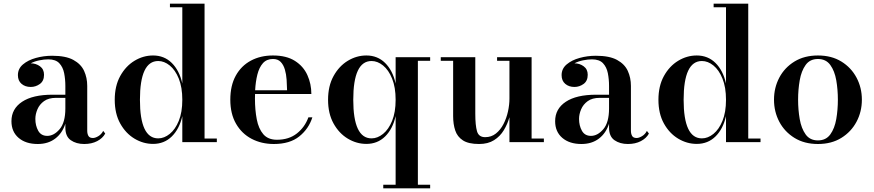

<svg xmlns="http://www.w3.org/2000/svg" viewBox="-20 -770 4732 1040"><path d="M184.5 10Q119.5 10 80.8 -23.2Q42 -56.5 42 -113.5Q42 -180.5 99.8 -218.8Q157.5 -257 264 -257H334V-304.5Q334 -340.5 327.5 -373.5Q321 -406.5 301.2 -427.5Q281.5 -448.5 241.5 -448.5Q219 -448.5 193.2 -443.2Q167.5 -438 146.5 -427Q174.5 -427 196.5 -411Q218.5 -395 218.5 -365Q218.5 -331.5 196 -315.2Q173.5 -299 146.5 -299Q116.5 -299 96.8 -315.8Q77 -332.5 77 -363Q77 -398 104.5 -421.2Q132 -444.5 174.5 -456.2Q217 -468 262.5 -468Q336 -468 377.2 -445.5Q418.5 -423 435.5 -386Q452.5 -349 452.5 -304.5V-62Q452.5 -45.5 458.8 -34Q465 -22.5 483.5 -22.5Q496 -22.5 512.8 -32.5Q529.5 -42.5 539 -61L550 -46.5Q536 -21 506.2 -5.5Q476.5 10 436 10Q393 10 363.5 -10.5Q334 -31 334 -78.5V-100Q317.5 -48.5 279 -19.2Q240.5 10 184.5 10ZM236 -34Q272 -34 303 -70.2Q334 -106.5 334 -182.5V-240H283.5Q243 -240 218.5 -222.2Q194 -204.5 182.8 -178Q171.5 -151.5 171.5 -126Q171.5 -89.5 187 -61.8Q202.5 -34 236 -34Z M809 9.5Q756 9.5 708.5 -19Q661 -47.5 631.2 -101Q601.5 -154.5 601.5 -229.5Q601.5 -304.5 631.2 -358.2Q661 -412 708.5 -440.8Q756 -469.5 809 -469.5Q869.5 -469.5 910.5 -429Q951.5 -388.5 967.5 -318V-730.5H900.5V-750H1088V-19.5H1154.5V0H967.5V-141Q951.5 -71 910.5 -30.8Q869.5 9.5 809 9.5ZM837 -20.5Q869.5 -20.5 899.5 -44.8Q929.5 -69 948.5 -115.5Q967.5 -162 967.5 -229.5Q967.5 -297 948.5 -344Q929.5 -391 899.5 -415.2Q869.5 -439.5 837 -439.5Q738 -439.5 738 -229.5Q738 -20.5 837 -20.5Z M1463.5 10Q1396.5 10 1343 -18Q1289.5 -46 1258.5 -99.8Q1227.5 -153.5 1227.5 -230Q1227.5 -306.5 1257 -360Q1286.5 -413.5 1338.8 -441.5Q1391 -469.5 1458.5 -469.5Q1531.5 -469.5 1577.5 -440.2Q1623.5 -411 1645 -363.2Q1666.5 -315.5 1666.5 -261H1361.5Q1361 -249 1361 -236Q1361 -174.5 1370.8 -123.8Q1380.5 -73 1406.2 -43Q1432 -13 1480 -13Q1545 -13 1588.2 -47.2Q1631.5 -81.5 1650.5 -134.5H1672Q1652.5 -72.5 1601.2 -31.2Q1550 10 1463.5 10ZM1458.5 -450.5Q1424.5 -450.5 1404.2 -427.8Q1384 -405 1374.2 -366.5Q1364.5 -328 1362 -281H1535Q1534.5 -308.5 1532.5 -338.2Q1530.5 -368 1523 -393.5Q1515.5 -419 1500.2 -434.8Q1485 -450.5 1458.5 -450.5Z M2056 250V230.5H2123V-141Q2107 -71 2066 -30.8Q2025 9.5 1964.5 9.5Q1911.5 9.5 1864 -19Q1816.5 -47.5 1786.8 -101Q1757 -154.5 1757 -229.5Q1757 -304.5 1786.8 -358.2Q1816.5 -412 1864 -440.8Q1911.5 -469.5 1964.5 -469.5Q2025 -469.5 2066 -429Q2107 -388.5 2123 -318V-460H2310V-440.5H2243.5V230.5H2310V250ZM1992.5 -20.5Q2025 -20.5 2055 -44.8Q2085 -69 2104 -115.5Q2123 -162 2123 -229.5Q2123 -297 2104 -344Q2085 -391 2055 -415.2Q2025 -439.5 1992.5 -439.5Q1893.5 -439.5 1893.5 -229.5Q1893.5 -20.5 1992.5 -20.5Z M2575 10Q2517.5 10 2487.2 -9.8Q2457 -29.5 2445.8 -63.5Q2434.5 -97.5 2434.5 -141V-440.5H2367.5V-460H2554.5V-154Q2554.5 -91 2563.8 -59Q2573 -27 2608 -27Q2641.5 -27 2666.2 -46.8Q2691 -66.5 2707.2 -98Q2723.5 -129.5 2731.5 -166Q2739.5 -202.5 2739.5 -236V-440.5H2672.5V-460H2859.5V-19.5H2926V0H2739.5V-135Q2729 -98 2709 -64.8Q2689 -31.5 2656.2 -10.8Q2623.5 10 2575 10Z M3129.5 10Q3064.5 10 3025.8 -23.2Q2987 -56.5 2987 -113.5Q2987 -180.5 3044.8 -218.8Q3102.5 -257 3209 -257H3279V-304.5Q3279 -340.5 3272.5 -373.5Q3266 -406.5 3246.2 -427.5Q3226.5 -448.5 3186.5 -448.5Q3164 -448.5 3138.2 -443.2Q3112.5 -438 3091.5 -427Q3119.5 -427 3141.5 -411Q3163.5 -395 3163.5 -365Q3163.5 -331.5 3141 -315.2Q3118.5 -299 3091.5 -299Q3061.5 -299 3041.8 -315.8Q3022 -332.5 3022 -363Q3022 -398 3049.5 -421.2Q3077 -444.5 3119.5 -456.2Q3162 -468 3207.5 -468Q3281 -468 3322.2 -445.5Q3363.5 -423 3380.5 -386Q3397.5 -349 3397.5 -304.5V-62Q3397.5 -45.5 3403.8 -34Q3410 -22.5 3428.5 -22.5Q3441 -22.5 3457.8 -32.5Q3474.5 -42.5 3484 -61L3495 -46.5Q3481 -21 3451.2 -5.5Q3421.5 10 3381 10Q3338 10 3308.5 -10.5Q3279 -31 3279 -78.5V-100Q3262.5 -48.5 3224 -19.2Q3185.5 10 3129.5 10ZM3181 -34Q3217 -34 3248 -70.2Q3279 -106.5 3279 -182.5V-240H3228.5Q3188 -240 3163.5 -222.2Q3139 -204.5 3127.8 -178Q3116.5 -151.5 3116.5 -126Q3116.5 -89.5 3132 -61.8Q3147.5 -34 3181 -34Z M3754 9.5Q3701 9.5 3653.5 -19Q3606 -47.5 3576.2 -101Q3546.5 -154.5 3546.5 -229.5Q3546.5 -304.5 3576.2 -358.2Q3606 -412 3653.5 -440.8Q3701 -469.5 3754 -469.5Q3814.5 -469.5 3855.5 -429Q3896.5 -388.5 3912.5 -318V-730.5H3845.5V-750H4033V-19.5H4099.5V0H3912.5V-141Q3896.5 -71 3855.5 -30.8Q3814.5 9.5 3754 9.5ZM3782 -20.5Q3814.5 -20.5 3844.5 -44.8Q3874.5 -69 3893.5 -115.5Q3912.5 -162 3912.5 -229.5Q3912.5 -297 3893.5 -344Q3874.5 -391 3844.5 -415.2Q3814.5 -439.5 3782 -439.5Q3683 -439.5 3683 -229.5Q3683 -20.5 3782 -20.5Z M4410.5 10Q4337 10 4283.5 -23Q4230 -56 4201.2 -110.5Q4172.5 -165 4172.5 -230Q4172.5 -295 4201.2 -349.5Q4230 -404 4283.5 -436.8Q4337 -469.5 4410.5 -469.5Q4484 -469.5 4537.2 -436.8Q4590.5 -404 4619.5 -349.5Q4648.5 -295 4648.5 -230Q4648.5 -165 4619.5 -110.5Q4590.5 -56 4537.2 -23Q4484 10 4410.5 10ZM4410.5 -9.5Q4454 -9.5 4477.5 -42Q4501 -74.5 4509.8 -125Q4518.5 -175.5 4518.5 -230Q4518.5 -284.5 4509.8 -335Q4501 -385.5 4477.5 -418Q4454 -450.5 4410.5 -450.5Q4367 -450.5 4343.8 -418Q4320.5 -385.5 4311.8 -335Q4303 -284.5 4303 -230Q4303 -175.5 4311.8 -125Q4320.5 -74.5 4343.8 -42Q4367 -9.5 4410.5 -9.5Z"/></svg>

Font: Bodoni Moda SemiBold
Style: Regular
Weight: 600
Designer: Owen Earl
Foundry: indestructible type
Version: Version 2.005; ttfautohint (v1.8.4.7-5d5b)